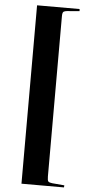

<svg xmlns="http://www.w3.org/2000/svg" viewBox="-66 -849 529 1098"><g transform="rotate(5 199.0 -300.0)"><path d="M101 212V-812H345L346 -800L274 -794Q262 -793 255 -788.5Q248 -784 248 -762V158Q248 181 253.5 186.5Q259 192 276 194L346 200L345 212Z"/></g></svg>

Font: Literata 72pt ExtraBold
Style: Regular
Weight: 800
Designer: Latin by Veronika Burian and Jose Scaglione. Greek by Irene Vlachou. Cyrillic by Vera Evstafieva.
Foundry: TypeTogether
Version: Version 3.002